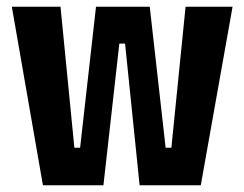

<svg xmlns="http://www.w3.org/2000/svg" viewBox="-20 -548 723 568"><path d="M107 0 15 -528H159L200 -111H217L264 -528H423L470 -111H487L529 -528H668L574 0H393L350 -419H333L286 0Z"/></svg>

Font: Bricolage Grotesque Condensed
Style: Bold
Weight: 700
Width: 3
Designer: Mathieu Triay
Foundry: Atelier Triay
Version: Version 1.001;gftools[0.9.33.dev8+g029e19f]